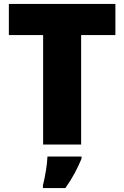

<svg xmlns="http://www.w3.org/2000/svg" viewBox="-20 -827 631 975"><path d="M392 -93V-649H566V-807H25V-649H199V-93ZM394 -21V-32H221C220 6 209 72 198 114V128H312C350 74 371 33 394 -21Z"/></svg>

Font: Noto Sans Telugu UI Black
Style: Regular
Weight: 900
Designer: Jelle Bosma - Monotype Design Team
Foundry: Monotype Imaging Inc.
Version: Version 2.005